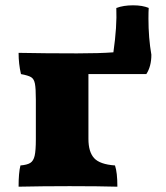

<svg xmlns="http://www.w3.org/2000/svg" viewBox="-20 -701 625 723"><path d="M313 -178Q313 -129 334.5 -105.5Q356 -82 413 -78Q422 -52 422 2Q352 0 242 0Q140 0 50 2Q50 -51 57 -78Q82 -80 94 -87.5Q106 -95 110.5 -114.5Q115 -134 115 -177V-326Q115 -368 111.5 -386Q108 -404 97 -410.5Q86 -417 59 -422Q50 -460 50 -502Q148 -500 270 -500Q355 -500 407 -504Q421 -602 418 -671Q445 -681 481 -681Q517 -681 540 -671Q539 -658 539 -631Q539 -558 550 -495Q550 -451 531 -422H313Z"/></svg>

Font: Vollkorn SC Black
Style: Regular
Weight: 900
Designer: Friedrich Althausen
Foundry: Friedrich Althausen
Version: Version 4.015